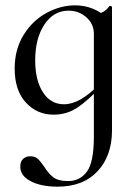

<svg xmlns="http://www.w3.org/2000/svg" viewBox="-20 -419 507 720"><path d="M56 206Q56 186 67 176.5Q78 167 93 167Q111 167 121.5 176.5Q132 186 145 205Q161 231 179.5 245.5Q198 260 235 260Q280 260 306 224.5Q332 189 332 94V-360Q356 -368 368 -375Q380 -382 390 -396Q391 -397 393 -397Q395 -397 397.5 -395.5Q400 -394 400 -393V70Q400 165 346 223Q292 281 196 281Q134 281 95 260.5Q56 240 56 206ZM35 -162Q35 -234 68.5 -288Q102 -342 154.5 -370.5Q207 -399 262 -399Q297 -399 329 -386Q361 -373 383 -350L332 -292Q332 -329 304 -354Q276 -379 237 -379Q181 -379 146.5 -327Q112 -275 112 -193Q112 -118 141 -73Q170 -28 220 -28Q279 -28 349 -100L357 -93Q313 -45 272.5 -17Q232 11 181 11Q119 11 77 -34.5Q35 -80 35 -162Z"/></svg>

Font: Cormorant Infant Medium
Style: Regular
Weight: 500
Designer: Christian Thalmann (Catharsis Fonts)
Foundry: Catharsis Fonts
Version: Version 4.000